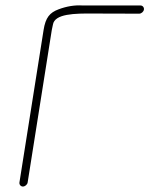

<svg xmlns="http://www.w3.org/2000/svg" viewBox="-20 -674 546 702"><path d="M81.1 -7 169.3 -564C170.4 -570.7 171.8 -577.3 173.5 -584C179.9 -624.1 253.1 -625.1 322.2 -624.5C362.3 -624.2 417.8 -624 488.8 -624C496.8 -624 505 -631.1 506.2 -639C507.5 -646.9 501.5 -654 493.6 -654H281.6C253 -655.8 224 -651.1 194.4 -640C161.8 -627.8 146.6 -610.1 139.3 -564L51.1 -7C49.9 0.9 55.8 8 63.7 8C71.7 8 79.9 0.9 81.1 -7Z"/></svg>

Font: MewTooHand
Style: Ita
Weight: 400
Designer: Mew Too, Robert Jablonski
Version: Version 0.77